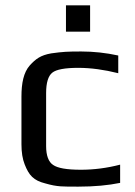

<svg xmlns="http://www.w3.org/2000/svg" viewBox="-20 -686 504 716"><path d="M428 -4V-72C378 -59 329 -53 282 -53C229 -53 195 -59 178 -71C161 -82 152 -106 152 -141V-339C152 -378 160 -403 175 -415C190 -427 222 -433 272 -433C319 -433 369 -426 421 -413V-479C375 -489 329 -494 283 -494C232 -494 214 -493 171 -487C131 -480 113 -466 91 -442C68 -416 60 -376 60 -326V-148C60 -118 64 -93 72 -73C88 -32 105 -13 149 -2C194 11 214 10 273 10C332 10 384 5 428 -4ZM316 -568V-666H226V-568Z"/></svg>

Font: Gamestation Text
Style: Bold
Weight: 400
Designer: Jonas Hecksher
Foundry: Jonas Hecksher, Playtypeª, e-types AS
Version: Version 1.003